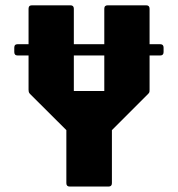

<svg xmlns="http://www.w3.org/2000/svg" viewBox="-20 -686 654 706"><path d="M236.5 0Q224 0 224 -12.5V-207.5L90 -341Q86.5 -345 85.8 -348.2Q85 -351.5 85 -356V-654Q85 -666.5 97.5 -666.5H239Q251.5 -666.5 251.5 -654V-351.5H363.5V-654Q363.5 -666.5 376 -666.5H517.5Q530 -666.5 530 -654V-356Q530 -351.5 529.5 -348.2Q529 -345 525 -341L391.5 -207.5V-12.5Q391.5 0 379 0ZM45 -482Q32.5 -482 32.5 -494.5V-511Q32.5 -523.5 45 -523.5H569Q581.5 -523.5 581.5 -511V-494.5Q581.5 -482 569 -482Z"/></svg>

Font: Jaro
Style: Regular
Weight: 400
Designer: Agyei Archer, Celine Hurka, Mirko Velimirović
Version: Version 1.000